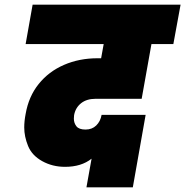

<svg xmlns="http://www.w3.org/2000/svg" viewBox="-20 -760 795 824"><path d="M390 -336Q352 -336 328 -317Q304 -298 298 -266Q297 -258 297 -251Q297 -232 308 -218Q319 -204 347 -204Q375 -204 393 -221.5Q411 -239 416 -267H605L550 44H351L373 -79Q329 -44 259 -44Q205 -44 161 -68.5Q117 -93 100.5 -133.5Q84 -174 84 -213Q84 -240 90 -271Q103 -346 146 -399.5Q189 -453 254.5 -481.5Q320 -510 399 -510H414L425 -571H90L120 -740H755L724 -571H630L588 -336Z"/></svg>

Font: Fz Poppins Black
Style: Italic
Weight: 900
Italic angle: -10°
Designer: Ninad Kale (Devanagari), Jonny Pinhorn (Latin)
Foundry: Indian Type Foundry
Version: Vit hóa bi Vntype.Com & FontZin.Com